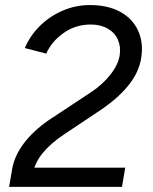

<svg xmlns="http://www.w3.org/2000/svg" viewBox="-20 -732 599 752"><path d="M171.3 -261.7 335.3 -370Q380.3 -399.3 411.7 -438.8Q443 -478.2 448.8 -515.7Q453.8 -548.8 441.8 -576.4Q429.7 -604 401.8 -620Q374 -636 335.7 -636Q276 -636 229.1 -602.8Q182.2 -569.7 161 -522L77.3 -543.8Q96.2 -589.7 133.9 -628.1Q171.7 -666.5 223.2 -689.3Q274.8 -712.2 332.5 -712.2Q402.7 -712.2 451.2 -685.5Q499.8 -658.8 521.2 -611.4Q542.5 -564 533 -504.7Q524.5 -451.8 487.9 -403.8Q451.3 -355.8 386.2 -309.3L231.2 -205.7Q178.8 -171.3 146.8 -131.9Q114.8 -92.5 107 -46.8L27.8 -70.8Q36.7 -121.8 73.2 -170.4Q109.7 -219 171.3 -261.7ZM27.8 -70.8 92.2 -75.3H470.5L457.7 0H15.7Z"/></svg>

Font: Oak Sans Light Italic
Style: Regular
Weight: 400
Italic angle: -9.5°
Foundry: Erik Kennedy, Walven
Version: Version 1.000;Glyphs 3.1.2 (3151)